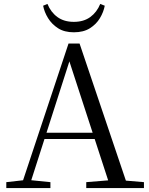

<svg xmlns="http://www.w3.org/2000/svg" viewBox="-20 -955 758 975"><path d="M199 -926 221 -935Q238 -893 271.5 -868.5Q305 -844 355 -844Q405 -844 438.5 -868.5Q472 -893 489 -935L512 -926Q506 -894 487.5 -863Q469 -832 436.5 -811.5Q404 -791 355 -791Q307 -791 275 -811.5Q243 -832 224 -863Q205 -894 199 -926ZM12 0V-30L110 -41H127L236 -30V0ZM84 0 328 -734H384L632 0H542L322 -675H342L338 -661L126 0ZM192 -249 196 -281H500L504 -249ZM418 0V-30L552 -41H581L711 -30V0Z"/></svg>

Font: Noto Serif TC
Style: Regular
Weight: 400
Designer: Ryoko NISHIZUKA  (kana & ideographs); Frank Grießhammer (Latin, Greek & Cyrillic); Wenlong ZHANG  (bopomofo); Sandoll Co
Foundry: Adobe
Version: Version 2.003-H1;hotconv 1.1.1;makeotfexe 2.6.0